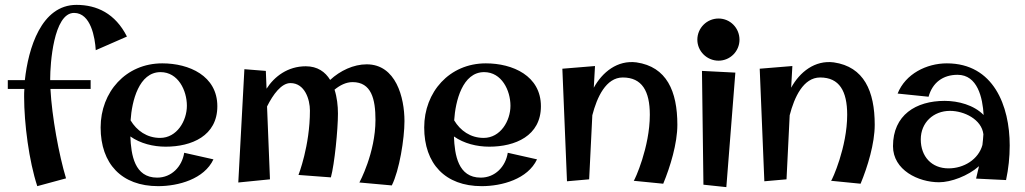

<svg xmlns="http://www.w3.org/2000/svg" viewBox="-20 -739 4206 788"><path d="M352 -410H186V-417C186 -473 199 -686 284 -686C353 -686 370 -584 373 -533L501 -589C453 -684 377 -719 294 -719C149 -719 96 -540 82 -410H12V-374H80C79 -363 79 -351 79 -342C79 -232 99 -78 133 25L251 -7C222 -103 193 -260 187 -374H352Z M660 -137C766 -137 872 -181 872 -303C872 -428 756 -479 646 -479C496 -479 393 -361 393 -216C393 -67 479 25 629 25C712 25 818 -4 856 -85L736 -112C727 -55 684 -10 625 -10C532 -10 518 -103 515 -179C556 -150 609 -137 660 -137ZM639 -443C711 -443 747 -368 747 -305C747 -243 706 -173 637 -173C583 -173 541 -203 516 -245C521 -324 550 -443 639 -443Z M1071 -448 983 -455 958 10 1088 -3 1076 -302C1101 -352 1135 -398 1172 -398C1231 -398 1252 -331 1252 -285C1252 -140 1205 -21 1205 -21L1338 -11C1353 -66 1367 -207 1367 -273C1367 -305 1363 -340 1353 -371C1375 -389 1400 -402 1427 -402C1504 -402 1521 -333 1521 -247C1521 -111 1455 10 1455 10L1588 22C1619 -39 1640 -170 1640 -242C1640 -339 1605 -475 1485 -475C1431 -475 1376 -449 1335 -411C1315 -444 1283 -467 1235 -467C1161 -467 1106 -425 1074 -375Z M1988 -137C2094 -137 2200 -181 2200 -303C2200 -428 2084 -479 1974 -479C1824 -479 1721 -361 1721 -216C1721 -67 1807 25 1957 25C2040 25 2146 -4 2184 -85L2064 -112C2055 -55 2012 -10 1953 -10C1860 -10 1846 -103 1843 -179C1884 -150 1937 -137 1988 -137ZM1967 -443C2039 -443 2075 -368 2075 -305C2075 -243 2034 -173 1965 -173C1911 -173 1869 -203 1844 -245C1849 -324 1878 -443 1967 -443Z M2288 -457 2307 5 2398 -3 2411 -266C2430 -340 2467 -421 2536 -421C2615 -421 2647 -365 2647 -268C2647 -135 2585 0 2581 3L2702 15C2731 -55 2760 -150 2760 -227C2760 -365 2716 -465 2592 -483C2514 -493 2452 -443 2417 -379L2422 -468Z M3015 -576C3015 -624 2977 -663 2929 -663C2881 -663 2842 -624 2842 -576C2842 -529 2881 -490 2929 -490C2977 -490 3015 -529 3015 -576ZM2861 -448 2867 19 2961 29 2998 -441Z M3098 -457 3117 5 3208 -3 3221 -266C3240 -340 3277 -421 3346 -421C3425 -421 3457 -365 3457 -268C3457 -135 3395 0 3391 3L3512 15C3541 -55 3570 -150 3570 -227C3570 -365 3526 -465 3402 -483C3324 -493 3262 -443 3227 -379L3232 -468Z M4109 0C4119 -47 4124 -94 4124 -142C4124 -304 4058 -479 3866 -479C3783 -479 3696 -436 3664 -355L3791 -342C3807 -400 3850 -432 3910 -432C3992 -432 4013 -338 4017 -267C3977 -308 3913 -325 3857 -325C3739 -325 3645 -267 3645 -139C3645 -41 3749 9 3834 9C3883 9 3953 -17 3998 -57L3986 -6ZM4012 -144C3996 -85 3936 -48 3873 -48C3803 -48 3759 -97 3759 -167C3759 -236 3811 -284 3879 -284C3937 -284 4009 -249 4016 -188C4015 -173 4014 -159 4012 -144Z"/></svg>

Font: Original Surfer
Style: Regular
Weight: 400
Designer: Astigmatic (AOETI)
Foundry: Astigmatic (AOETI)
Version: Version 1.001